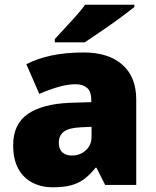

<svg xmlns="http://www.w3.org/2000/svg" viewBox="-20 -786 663 816"><path d="M336 -563Q441 -563 500 -511Q559 -459 559 -363V0H427L390 -73H386Q363 -44 338.5 -25.5Q314 -7 282 1.5Q250 10 204 10Q156 10 118 -9.5Q80 -29 58 -68.5Q36 -108 36 -169Q36 -258 97.5 -301Q159 -344 276 -349L368 -352V-360Q368 -397 350 -412.5Q332 -428 301 -428Q268 -428 228 -416.5Q188 -405 147 -387L92 -513Q140 -538 200.5 -550.5Q261 -563 336 -563ZM325 -245Q273 -243 251.5 -226.5Q230 -210 230 -180Q230 -152 245 -138.5Q260 -125 285 -125Q320 -125 344.5 -147Q369 -169 369 -204V-247ZM551 -756Q533 -742 506 -721.5Q479 -701 448 -679.5Q417 -658 388.5 -638.5Q360 -619 340 -606H213V-620Q230 -639 254 -664.5Q278 -690 302 -717Q326 -744 342 -766H551Z"/></svg>

Font: Noto Sans Thai Black
Style: Regular
Weight: 900
Version: Version 2.001